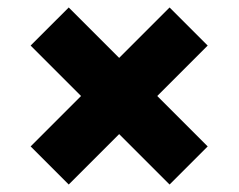

<svg xmlns="http://www.w3.org/2000/svg" viewBox="-20 -569 640 514"><path d="M164 -75 62 -177 197 -312 62 -447 164 -549 299 -414 434 -549 536 -447 401 -312 536 -177 434 -75 299 -210Z"/></svg>

Font: Changa One
Style: Regular
Weight: 400
Designer: Eduardo Rodriguez Tunni
Foundry: Eduardo Rodriguez Tunni
Version: Version 1.003